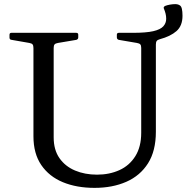

<svg xmlns="http://www.w3.org/2000/svg" viewBox="-20 -901 917 930"><path d="M438 9Q351 9 284.5 -18.5Q218 -46 180 -101.5Q142 -157 142 -241V-742H240V-236Q240 -175 268 -135Q296 -95 343.5 -75Q391 -55 450 -55Q510 -55 558.5 -77Q607 -99 635.5 -144.5Q664 -190 664 -258V-742H735V-263Q735 -170 697 -110Q659 -50 592 -20.5Q525 9 438 9ZM664 -669Q664 -681 659.5 -686Q655 -691 643 -693L555 -708Q546 -711 546 -720V-733Q546 -742 556 -742H735V-527H664ZM26 -732Q26 -742 35 -742H349Q359 -742 359 -733V-720Q359 -711 350 -708L261 -693Q249 -691 244.5 -686Q240 -681 240 -669V-527H142V-668Q142 -680 138 -685.5Q134 -691 122 -693L36 -708Q26 -709 26 -719ZM624 -742Q688 -742 722.5 -750Q757 -758 771 -773.5Q785 -789 785 -810Q785 -823 782 -835Q779 -847 774 -859Q770 -866 779 -872Q789 -876 802.5 -878.5Q816 -881 829 -881Q842 -881 851 -875Q858 -871 861 -858Q864 -845 864 -825Q864 -776 835 -750.5Q806 -725 754 -711Q743 -708 739 -702.5Q735 -697 735 -685V-667Z"/></svg>

Font: Hahmlet
Style: Regular
Weight: 400
Designer: Minjoo Ham & Mark Frömberg
Foundry: hypertype
Version: Version 1.002